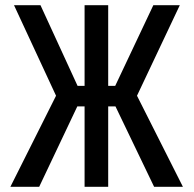

<svg xmlns="http://www.w3.org/2000/svg" viewBox="-20 -720 746 740"><path d="M574 0H685L508 -351L673 -700H571L424 -389H397V-700H306V-389H279L136 -700H34L196 -351L20 0H131L278 -310H306V0H397V-310H425Z"/></svg>

Font: Advent Pro SemiBold
Style: Regular
Weight: 600
Designer: VivaRado, Andreas Kalpakidis
Foundry: VivaRado, Andreas Kalpakidis
Version: Version 3.000